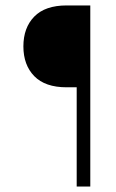

<svg xmlns="http://www.w3.org/2000/svg" viewBox="-20 -687 428 706"><path d="M225 -667H312V-1H262V-366H225Q146 -366 106 -407Q66 -448 66 -516.5Q66 -585 106 -626Q146 -667 225 -667Z"/></svg>

Font: Khand Light
Style: Regular
Weight: 300
Designer: Devanagari: Sanchit Sawaria, Jyotish Sonowal; Latin: Satya Rajpurohit
Foundry: Indian Type Foundry
Version: Version 1.101;PS 1.0;hotconv 1.0.78;makeotf.lib2.5.61930; tt